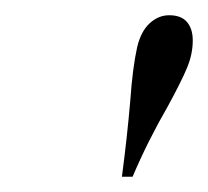

<svg xmlns="http://www.w3.org/2000/svg" viewBox="-20 -750 273 252"><path d="M200 -610Q174 -565 154 -518H140Q147 -571 151 -618Q154 -661 160 -688Q165 -709 176.5 -719.5Q188 -730 202 -730Q218 -730 225.5 -721Q233 -712 233 -697Q233 -679 225.5 -661Q218 -643 200 -610Z"/></svg>

Font: Playfair Display
Style: Italic
Weight: 400
Italic angle: -14°
Designer: Claus Eggers Sørensen
Foundry: Claus Eggers Sørensen
Version: Version 1.200; ttfautohint (v1.6)